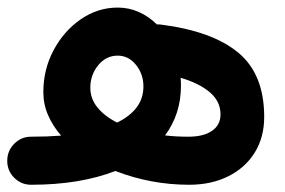

<svg xmlns="http://www.w3.org/2000/svg" viewBox="-84 -455 768 517"><path d="M-64.5 -22Q-64.5 -48.8 -45.7 -67.9Q-26.9 -86.9 0 -86.9Q43 -86.9 80.6 -89.8Q58.1 -115.7 45.4 -145Q32.7 -174.3 32.7 -207Q32.7 -268.1 60.3 -319.8Q87.9 -371.6 133.5 -403.1Q179.2 -434.6 232.9 -434.6Q263.2 -434.6 290 -422.6Q316.9 -410.6 338.4 -389.2Q344.2 -389.6 350.1 -388.7Q487.8 -371.1 557.6 -313.2Q627.4 -255.4 627.4 -140.1Q627.4 -85.4 602.1 -44.4Q576.7 -3.4 531 19.5Q485.4 42.5 425.3 42.5Q322.3 42.5 226.6 5.4Q130.9 42.5 0 42.5Q-26.9 42.5 -45.7 23.7Q-64.5 4.9 -64.5 -22ZM159.2 -218.8Q159.2 -189 178.7 -165.3Q198.2 -141.6 231.4 -125Q265.6 -141.6 283.9 -165.8Q302.2 -189.9 302.2 -222.2Q302.2 -255.4 282.2 -280.3Q262.2 -305.2 232.9 -305.2Q201.7 -305.2 180.4 -279.3Q159.2 -253.4 159.2 -218.8ZM403.3 -225.1Q403.3 -185.5 392.3 -151.9Q381.3 -118.2 360.4 -90.3Q391.1 -86.9 422.9 -86.9Q464.4 -86.9 487.1 -102.8Q509.8 -118.7 509.8 -147Q509.8 -182.1 481 -206.5Q452.1 -231 402.3 -245.6Q403.3 -235.4 403.3 -225.1Z"/></svg>

Font: Mikhak-DS1-FD Bold
Style: Bold
Weight: 700
Designer: Amin Abedi
Version: Version 3.2